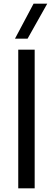

<svg xmlns="http://www.w3.org/2000/svg" viewBox="-20 -1032 290 1052"><path d="M80 -760V0H170V-760ZM62 -820H131L239 -1012H164Z"/></svg>

Font: Gully
Style: Regular
Weight: 400
Designer: jaikishan Patel
Foundry: MagicType
Version: Version 1.000;Glyphs 3.2 (3242)